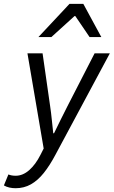

<svg xmlns="http://www.w3.org/2000/svg" viewBox="-82 -761 586 990"><path d="M-1.7 209.5Q-18 209.5 -33.7 206Q-49.4 202.5 -61.9 195.1L-38.7 138.5Q-22.9 145.2 -1.2 145.2Q35.7 145.2 68.7 116.2Q101.7 87.1 126.7 37.4L143.2 4.8L59.5 -486.1H137.5L176.5 -213.8Q181.4 -181.3 185.1 -143.9Q188.8 -106.5 192.6 -73.8H196.6Q213.1 -107.7 231.1 -144.3Q249.2 -180.9 266 -213.8L405.8 -486.1H484.4L204.2 36.4Q174.7 92.1 143.8 130.8Q112.9 169.5 77.3 189.5Q41.8 209.5 -1.7 209.5ZM116.2 -570 276.2 -740.9H347.7L440.4 -570H379.8L306.3 -678.2H302.3L183 -570Z"/></svg>

Font: Source Sans 3
Style: Italic
Weight: 200
Italic angle: -11°
Designer: Paul D. Hunt
Foundry: Adobe
Version: Version 3.046;hotconv 1.0.118;makeotfexe 2.5.65603